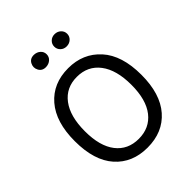

<svg xmlns="http://www.w3.org/2000/svg" viewBox="-233 -968 1112 1112"><g transform="rotate(-45 323.0 -412.0)"><path d="M323 -640Q444 -640 520 -556Q596 -472 596 -313Q596 -157 522.5 -73Q449 11 323 11Q199 11 125 -72Q51 -155 51 -314Q51 -470 124.5 -555Q198 -640 323 -640ZM463 -502Q412 -569 323 -569Q234 -569 183.5 -502Q133 -435 133 -313Q133 -191 183.5 -126Q234 -61 323 -61Q412 -61 463 -126Q514 -191 514 -313Q514 -435 463 -502ZM238 -835Q261 -834 276.5 -820Q292 -806 292 -785Q292 -764 276.5 -750Q261 -736 238 -735Q206 -734 192.5 -759.5Q179 -785 192.5 -810.5Q206 -836 238 -835ZM406 -735Q384 -735 369 -749.5Q354 -764 354 -785Q354 -806 369 -820.5Q384 -835 406 -835Q429 -835 444.5 -820.5Q460 -806 460 -785Q460 -764 444.5 -749.5Q429 -735 406 -735Z"/></g></svg>

Font: Karla Neue
Style: Regular
Weight: 400
Designer: Jonathan Pinhorn
Foundry: PYRS Fontlab Ltd. / Made with FontLab
Version: Version 1.000;PS 001.001;hotconv 1.0.56